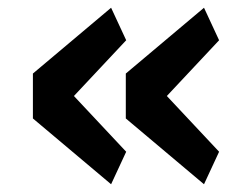

<svg xmlns="http://www.w3.org/2000/svg" viewBox="-20 -519 640 496"><path d="M306 -127 171 -271 306 -415 267 -499 65 -329V-213L267 -43ZM546 -127 411 -271 546 -415 507 -499 305 -329V-213L507 -43Z"/></svg>

Font: IBM Mono SemiBold
Style: Regular
Weight: 600
Monospace: yes
Designer: Mike Abbink, Paul van der Laan, Pieter van Rosmalen
Foundry: Bold Monday
Version: Version 2.3